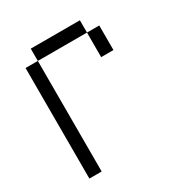

<svg xmlns="http://www.w3.org/2000/svg" viewBox="-150 -735 800 846"><g transform="rotate(-30 250.0 -312.5)"><path d="M62.5 -562.5V0H125V-562.5ZM375 -562.5Q375 -562.5 375 -437.5H437.5Q437.5 -437.5 437.5 -562.5ZM125 -562.5H375V-625H125Z"/></g></svg>

Font: BFUnifontExMono
Style: Regular
Weight: 500
Version: Version 15.0.06